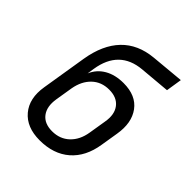

<svg xmlns="http://www.w3.org/2000/svg" viewBox="-206 -871 1011 1011"><g transform="rotate(45 300.0 -365.0)"><path d="M254 10Q157 10 107.5 -49Q58 -108 74 -205L115 -458Q135 -579 199.5 -646Q264 -713 372 -723L556 -740L542 -651L372 -636Q216 -622 190 -458L184 -418Q204 -465 248 -490.5Q292 -516 354 -516Q447 -516 490.5 -457Q534 -398 518 -303L502 -205Q486 -102 421.5 -46Q357 10 254 10ZM267 -70Q325 -70 363.5 -106.5Q402 -143 412 -205L428 -303Q439 -365 411 -401.5Q383 -438 325 -438Q267 -438 229 -401.5Q191 -365 180 -303L164 -205Q154 -143 181.5 -106.5Q209 -70 267 -70Z"/></g></svg>

Font: JetBrains Mono NL
Style: Italic
Weight: 400
Italic angle: -9°
Monospace: yes
Designer: Philipp Nurullin, Konstantin Bulenkov
Foundry: JetBrains
Version: Version 2.305; ttfautohint (v1.8.4.7-5d5b)